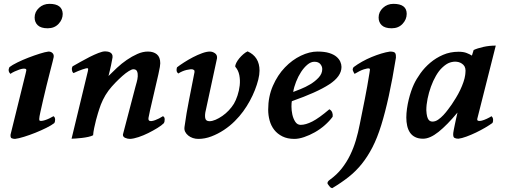

<svg xmlns="http://www.w3.org/2000/svg" viewBox="-20 -710 2637 998"><path d="M259 -413Q259 -411 253.5 -389.5Q248 -368 239.5 -335Q231 -302 221.5 -263.5Q212 -225 204 -190Q196 -155 190 -128Q184 -101 184 -93V-89Q184 -85 185 -84Q187 -81 195 -81.5Q203 -82 214 -85.5Q225 -89 236.5 -94.5Q248 -100 258 -106Q266 -101 266.5 -89.5Q267 -78 262 -70Q248 -59 221 -45.5Q194 -32 164 -20Q134 -8 105 1Q76 10 58 12Q50 12 41.5 9Q33 6 35 -11L113 -327Q115 -335 116.5 -342.5Q118 -350 113 -352Q108 -354 99.5 -353Q91 -352 79.5 -348Q68 -344 56 -338.5Q44 -333 34 -326Q19 -341 29 -361Q43 -372 70.5 -385.5Q98 -399 128 -410.5Q158 -422 186.5 -431Q215 -440 232 -442Q245 -442 253 -434Q261 -426 259 -413ZM160 -619Q160 -648 182.5 -669Q205 -690 237 -690Q304 -690 306 -638Q306 -609 284.5 -586Q263 -563 228 -563Q193 -563 176.5 -578.5Q160 -594 160 -619Z M565 -412Q564 -407 562 -395.5Q560 -384 557 -370Q554 -356 550.5 -341.5Q547 -327 544 -315Q564 -335 588 -357.5Q612 -380 639 -398.5Q666 -417 694 -429.5Q722 -442 749 -442Q778 -442 795.5 -427.5Q813 -413 813 -381Q813 -375 811 -362Q809 -349 803 -322.5Q797 -296 786.5 -251.5Q776 -207 760 -137Q754 -111 752 -98Q750 -85 757 -82Q766 -78 786.5 -85.5Q807 -93 827 -106Q836 -102 836 -90Q836 -82 835 -78Q834 -74 832 -70Q820 -58 798 -44.5Q776 -31 751 -18.5Q726 -6 700.5 2.5Q675 11 656 12Q643 12 630.5 6.5Q618 1 619 -11L684 -259Q686 -267 690.5 -282.5Q695 -298 696 -313Q697 -328 692.5 -339Q688 -350 673 -350Q665 -350 649.5 -340.5Q634 -331 616 -315Q598 -299 579 -279.5Q560 -260 544 -239Q527 -216 515 -191Q503 -166 496 -143Q494 -137 489 -121Q484 -105 479 -85.5Q474 -66 469.5 -44.5Q465 -23 464 -7Q455 -2 439 1.5Q423 5 405.5 7Q388 9 373 10Q358 11 352 11L437 -341Q440 -354 436 -355Q431 -357 408 -349Q385 -341 362 -330Q357 -335 356 -338Q355 -341 354 -346Q353 -353 354 -357Q355 -361 357 -365Q375 -375 398.5 -388.5Q422 -402 446 -414Q470 -426 491.5 -434.5Q513 -443 527 -443Q531 -443 538 -442Q545 -441 551.5 -438Q558 -435 562 -428.5Q566 -422 565 -412Z M1011 12Q996 12 982.5 7.5Q969 3 958.5 -5.5Q948 -14 942.5 -25Q937 -36 939 -50Q949 -123 962.5 -190Q976 -257 991 -335Q992 -343 988.5 -345.5Q985 -348 983 -349Q973 -352 950 -346.5Q927 -341 907 -328Q899 -334 898 -342.5Q897 -351 900 -360Q914 -371 936.5 -385.5Q959 -400 983 -412.5Q1007 -425 1030.5 -433.5Q1054 -442 1071 -442Q1085 -442 1097.5 -433Q1110 -424 1108 -407L1050 -138Q1044 -115 1046.5 -97.5Q1049 -80 1069 -80Q1083 -80 1100.5 -87.5Q1118 -95 1136 -107.5Q1154 -120 1169.5 -136.5Q1185 -153 1196 -171Q1206 -188 1214.5 -213.5Q1223 -239 1226 -266Q1229 -293 1224 -319Q1219 -345 1203 -363Q1202 -371 1208 -383Q1214 -395 1223.5 -406.5Q1233 -418 1244.5 -428Q1256 -438 1267 -443Q1329 -415 1329 -343Q1329 -322 1322.5 -296Q1316 -270 1305 -242Q1294 -214 1278.5 -185.5Q1263 -157 1244 -131Q1226 -106 1200.5 -80.5Q1175 -55 1144 -34.5Q1113 -14 1079 -1Q1045 12 1011 12Z M1497 -184Q1495 -176 1495 -156Q1495 -136 1499.5 -115Q1504 -94 1514.5 -77.5Q1525 -61 1543 -61Q1569 -61 1603.5 -78.5Q1638 -96 1692 -142Q1703 -136 1707 -125Q1711 -114 1709 -103Q1692 -80 1668 -59Q1644 -38 1616.5 -22.5Q1589 -7 1561 2.5Q1533 12 1510 12Q1474 12 1448 -1Q1422 -14 1405.5 -35Q1389 -56 1381.5 -83.5Q1374 -111 1374 -140Q1374 -208 1398.5 -264Q1423 -320 1461 -359.5Q1499 -399 1544 -420.5Q1589 -442 1630 -442Q1667 -442 1691 -434.5Q1715 -427 1729 -415Q1743 -403 1749 -389Q1755 -375 1755 -362Q1755 -313 1691.5 -271.5Q1628 -230 1497 -184ZM1614 -389Q1596 -389 1578 -374Q1560 -359 1545 -336Q1530 -313 1519 -285Q1508 -257 1504 -232Q1517 -237 1542.5 -247Q1568 -257 1593 -272Q1618 -287 1636.5 -307Q1655 -327 1655 -351Q1655 -365 1645 -377Q1635 -389 1614 -389Z M2038 -410Q2020 -298 2001 -211.5Q1982 -125 1961.5 -59Q1941 7 1916 55.5Q1891 104 1860.5 142Q1830 180 1792 210Q1754 240 1707 268Q1701 266 1699.5 265.5Q1698 265 1693 259L1683 246Q1679 235 1695 224Q1731 198 1756.5 165.5Q1782 133 1800 96Q1818 59 1830 18.5Q1842 -22 1850 -64Q1864 -133 1876.5 -196Q1889 -259 1900 -328Q1901 -336 1902.5 -344.5Q1904 -353 1899 -354Q1891 -356 1871 -349.5Q1851 -343 1823 -326Q1818 -334 1814.5 -342.5Q1811 -351 1818 -361Q1838 -376 1862 -389.5Q1886 -403 1911.5 -413.5Q1937 -424 1961.5 -431.5Q1986 -439 2007 -442Q2030 -442 2034.5 -433.5Q2039 -425 2038 -410ZM1948 -619Q1948 -648 1970.5 -669Q1993 -690 2025 -690Q2094 -690 2094 -638Q2094 -609 2072.5 -586Q2051 -563 2016 -563Q1981 -563 1964.5 -578.5Q1948 -594 1948 -619Z M2336 -19Q2336 -22 2338.5 -34Q2341 -46 2344 -61.5Q2347 -77 2351 -94.5Q2355 -112 2358 -125Q2304 -60 2259.5 -24.5Q2215 11 2179 11Q2155 11 2138 2.5Q2121 -6 2111 -21Q2101 -36 2096.5 -56Q2092 -76 2092 -99Q2092 -121 2095.5 -145.5Q2099 -170 2104.5 -192.5Q2110 -215 2117 -235.5Q2124 -256 2131 -271Q2144 -299 2165.5 -329Q2187 -359 2216.5 -384Q2246 -409 2283 -425Q2320 -441 2364 -441Q2389 -441 2405.5 -434.5Q2422 -428 2433 -421L2442 -450Q2461 -459 2492 -466Q2523 -473 2557 -473L2461 -93Q2459 -84 2466 -82Q2473 -80 2484.5 -83Q2496 -86 2510 -92.5Q2524 -99 2535 -106Q2536 -104 2539 -101Q2542 -98 2543 -90Q2544 -79 2540 -71Q2525 -60 2502 -46.5Q2479 -33 2454 -21Q2429 -9 2404.5 0Q2380 9 2363 11Q2350 11 2342 6.5Q2334 2 2336 -19ZM2399 -329Q2403 -359 2388.5 -373Q2374 -387 2354 -389Q2338 -391 2319 -385Q2300 -379 2278 -358Q2261 -342 2246 -316Q2231 -290 2220 -259.5Q2209 -229 2202.5 -197Q2196 -165 2196 -137Q2197 -117 2200 -105.5Q2203 -94 2207.5 -88Q2212 -82 2217.5 -80Q2223 -78 2228 -78Q2243 -78 2257.5 -88Q2272 -98 2285 -112Q2298 -126 2309 -141Q2320 -156 2328 -167Q2338 -182 2350 -201.5Q2362 -221 2372 -242Q2382 -263 2389 -283.5Q2396 -304 2398 -320Z"/></svg>

Font: Lusitana
Style: Bold Italic
Weight: 700
Designer: Ana Paula Megda
Foundry: Ana Paula Megda
Version: Version 1.000; ttfautohint (v1.1) -l 8 -r 50 -G 200 -x 14 -D